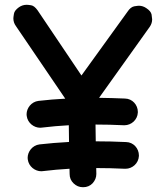

<svg xmlns="http://www.w3.org/2000/svg" viewBox="-20 -718 678 793"><path d="M323.7 55.2C338.9 55.2 352.1 49.8 362.3 39.1C372.6 27.8 377.9 15.1 377.9 0.5V-1L377.4 -23.9C416 -23.9 455.6 -22.9 495.6 -21H498.5C526.4 -21 552.2 -43 553.7 -73.7V-76.2C553.7 -105 531.2 -130.9 500.5 -131.3C459 -133.3 417 -134.3 375.5 -134.3L374.5 -203.6C413.1 -203.6 451.7 -202.6 491.2 -200.7H494.1C522 -200.7 547.9 -222.7 549.3 -253.4V-255.9C549.3 -284.7 526.9 -310.5 496.1 -311C460.4 -312.5 424.8 -313.5 389.2 -314L598.6 -607.4C605 -616.7 608.4 -627 608.4 -638.2C608.4 -641.6 607.4 -648.4 606 -658.2C604 -667.5 596.7 -676.3 584 -684.6C574.7 -690.9 564.5 -694.3 553.7 -694.3C550.3 -694.3 543.5 -693.4 534.2 -691.9C524.4 -689.9 515.1 -682.6 506.8 -669.9L316.4 -406.2L135.3 -675.3C126.5 -687.5 117.7 -694.8 108.4 -696.3C99.1 -697.8 92.8 -698.2 89.8 -698.2C78.6 -698.2 67.9 -694.8 58.1 -688C45.9 -679.2 39.1 -670.4 37.6 -661.1C36.1 -651.9 35.2 -645.5 35.2 -642.1C35.2 -630.9 38.6 -620.1 45.4 -610.8L249.5 -310.5C213.4 -308.6 176.3 -305.7 138.7 -301.3C108.9 -297.4 89.8 -271 89.8 -246.1C89.8 -243.7 89.8 -241.7 90.3 -239.3C94.2 -209.5 120.6 -190.4 146 -190.4C147.9 -190.4 149.9 -190.4 152.3 -190.9C189.5 -195.3 226.6 -198.7 264.2 -200.7L265.1 -131.8C263.7 -131.3 261.7 -131.3 259.8 -131.3C221.7 -129.4 182.6 -126 143.1 -121.6C113.3 -117.7 94.2 -91.3 94.2 -66.4C94.2 -64 94.2 -62 94.7 -59.6C98.6 -29.8 125 -10.7 150.4 -10.7C152.3 -10.7 154.3 -10.7 156.7 -11.2C193.8 -15.6 230.5 -19 266.1 -21H267.1L267.6 1C267.6 16.1 272.9 28.8 284.2 39.6C294.9 49.8 307.6 55.2 322.3 55.2H323.7Z"/></svg>

Font: Mikhak SemiBold
Style: Regular
Weight: 600
Designer: Amin Abedi
Version: Version 3.2